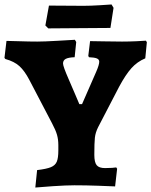

<svg xmlns="http://www.w3.org/2000/svg" viewBox="-26 -829 677 859"><path d="M140 -68Q182 -73 201.5 -81Q221 -89 228 -105.5Q235 -122 235 -156V-180Q235 -205 229 -226Q223 -247 207 -277L105 -472Q84 -512 61 -533Q38 -554 -2 -565L-6 -570L3 -646Q19 -646 61.5 -644.5Q104 -643 141 -643Q172 -643 231 -646.5Q290 -650 309 -651L315 -641L308 -573Q280 -572 268 -565.5Q256 -559 256 -545Q256 -532 281 -475Q306 -418 309 -410L329 -363H341L404 -507Q418 -539 418 -553Q418 -563 407.5 -567.5Q397 -572 372 -573L369 -579L377 -645Q416 -645 439 -644L520 -643Q551 -643 584 -644.5Q617 -646 627 -647L631 -640L624 -568Q588 -553 562 -524Q536 -495 507 -441L413 -260Q401 -236 398.5 -213Q396 -190 396 -136Q396 -103 406.5 -90Q417 -77 444 -77Q462 -77 475.5 -78Q489 -79 494 -80L498 -74L489 5Q468 4 413 2Q358 0 307 0Q270 0 210.5 4Q151 8 132 10ZM177 -715 193 -804 347 -803Q378 -803 419 -805.5Q460 -808 473 -809L482 -794L468 -704L327 -703L190 -702Z"/></svg>

Font: Alegreya ExtraBold
Style: Regular
Weight: 800
Designer: Juan Pablo del Peral
Foundry: Huerta Tipografica
Version: Version 2.007; ttfautohint (v1.6)